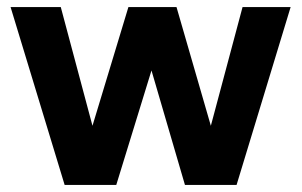

<svg xmlns="http://www.w3.org/2000/svg" viewBox="-20 -525 856 545"><path d="M163.5 0 10 -505H152.5L242.5 -168L344.5 -505H481L578.5 -168L668.5 -505H805L651.5 0H505L410 -325L310 0Z"/></svg>

Font: Geologica Cursive SemiBold
Style: Regular
Weight: 600
Designer: Sindre Bremnes, Frode Helland
Foundry: Monokrom Skriftforlag AS
Version: Version 1.010;gftools[0.9.28]